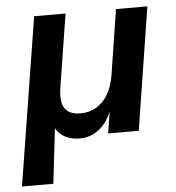

<svg xmlns="http://www.w3.org/2000/svg" viewBox="-50 -536 699 762"><g transform="rotate(-5 300.0 -154.5)"><path d="M7 180 114 -489H239L193 -198Q187 -162 192.5 -137.5Q198 -113 216 -101Q234 -89 263 -89Q300 -89 328 -106Q356 -123 374 -154Q392 -185 399 -227L440 -489H565L488 0H366L382 -102H385Q368 -49 333 -19.5Q298 10 252 10Q218 10 192.5 -4Q167 -18 155 -44L158 -45L132 180Z"/></g></svg>

Font: Nunito Sans 12pt
Style: Bold Italic
Weight: 700
Italic angle: -9°
Designer: Vernon Adams
Foundry: Vernon Adams
Version: Version 3.101;gftools[0.9.27]